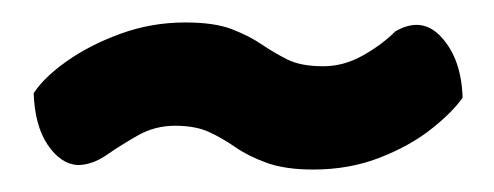

<svg xmlns="http://www.w3.org/2000/svg" viewBox="-20 -354 440 171"><path d="M259 -203Q234 -203 217.5 -209Q201 -215 189.5 -223Q178 -231 166 -236.5Q154 -242 136 -242Q118 -242 103 -233.5Q88 -225 75 -216Q62 -207 49 -207Q34 -208 22.5 -225Q11 -242 10 -271Q19 -285 39.5 -299.5Q60 -314 87.5 -324Q115 -334 145 -334Q171 -334 186.5 -328Q202 -322 213 -314.5Q224 -307 236 -301Q248 -295 268 -295Q286 -295 303 -304.5Q320 -314 332 -326Q356 -340 373.5 -320.5Q391 -301 392 -267Q383 -254 364 -239Q345 -224 318 -213.5Q291 -203 259 -203Z"/></svg>

Font: Yanone Kaffeesatz SemiBold
Style: Regular
Weight: 600
Designer: Yanone (Cyrillic: Daniel Pouzeot, Huerta Tipografica, and Cyreal)
Foundry: Yanone
Version: Version 2.003